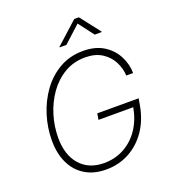

<svg xmlns="http://www.w3.org/2000/svg" viewBox="-166 -1067 1073 1201"><g transform="rotate(-20 370.0 -467.0)"><path d="M334.5 9.8Q253.4 9.8 195.6 -25.4Q137.7 -60.5 106.7 -124.8Q75.7 -189 75.7 -276.4Q75.7 -361.3 101.3 -443.4Q127 -525.4 175.3 -591.8Q223.6 -658.2 293 -697.8Q362.3 -737.3 449.2 -737.3Q532.2 -737.3 587.2 -702.1Q642.1 -667 669.7 -612.5Q697.3 -558.1 697.8 -500H652.3Q649.9 -548.8 626.7 -593.5Q603.5 -638.2 558.8 -666.5Q514.2 -694.8 447.8 -694.8Q371.1 -694.8 310.1 -658.7Q249 -622.6 206.3 -562.3Q163.6 -502 141.1 -428.2Q118.7 -354.5 118.7 -278.8Q118.7 -164.6 176.8 -98.6Q234.9 -32.7 335.9 -32.7Q409.2 -32.7 469.5 -65.4Q529.8 -98.1 570.3 -158Q610.8 -217.8 625.5 -298.8H394L400.9 -339.8H676.3L668.9 -297.9Q652.8 -204.1 606 -135Q559.1 -65.9 489.3 -28.1Q419.4 9.8 334.5 9.8ZM365.7 -808.1H320.3L320.8 -811.5L467.3 -943.8H498L601.1 -811.5L600.1 -808.1H554.2L477.1 -909.7Z"/></g></svg>

Font: Inter Extra Light
Style: Italic
Weight: 200
Italic angle: -9.39999°
Designer: Rasmus Andersson
Foundry: rsms
Version: Version 4.000;git-3c8e0fc